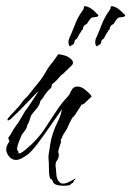

<svg xmlns="http://www.w3.org/2000/svg" viewBox="-29 -513 422 617"><path d="M195 82Q187 84 175 84Q165 84 156.5 82Q148 80 143 75Q140 71 140.5 70Q141 69 138 65Q134 60 133.5 62Q133 64 131 57Q129 51 128.5 39.5Q128 28 128 16Q128 4 127 0Q126 -13 128.5 -24.5Q131 -36 132 -47Q135 -67 141.5 -86Q148 -105 157 -123Q163 -135 166 -145Q169 -155 170 -162Q153 -138 132.5 -108Q112 -78 93 -53Q74 -28 61 -17Q51 -10 41 -4.5Q31 1 22 1Q8 1 -2 -13Q-9 -23 -9 -33Q-9 -45 1 -58Q2 -59 -1 -65Q-4 -71 1 -75Q5 -80 10 -89.5Q15 -99 19 -104Q22 -109 25.5 -113Q29 -117 34 -126Q36 -129 42.5 -140Q49 -151 51 -155Q62 -169 74.5 -188.5Q87 -208 93 -217L95 -220Q89 -216 63 -188Q37 -160 5 -130Q-1 -126 -3 -126Q-5 -126 -5 -128Q-5 -132 1 -138L25 -164Q31 -169 40 -182Q49 -195 55 -199Q61 -205 68.5 -215Q76 -225 82 -232Q106 -260 115.5 -277.5Q125 -295 134 -306Q139 -311 143.5 -318Q148 -325 152 -330Q156 -336 159 -339L173 -336Q177 -336 186 -332Q195 -328 201.5 -321Q208 -314 204 -306Q204 -305 196 -297.5Q188 -290 180 -282Q172 -274 170 -273Q170 -273 169.5 -273Q169 -273 168 -272Q151 -252 145.5 -248Q140 -244 139 -243Q138 -242 135 -230Q131 -228 123 -218.5Q115 -209 113 -205L108 -197L101 -189L98 -179Q97 -176 95 -173Q93 -170 91 -167L73 -145Q70 -141 69 -136.5Q68 -132 66 -126Q65 -125 62.5 -118Q60 -111 58 -111Q58 -103 52 -94.5Q46 -86 41 -80Q39 -76 32 -58Q25 -40 26 -30Q30 -30 30 -24.5Q30 -19 34 -20Q43 -23 54 -33Q65 -43 70 -47Q95 -70 113.5 -97.5Q132 -125 150 -153Q168 -181 189 -203Q194 -208 200 -221.5Q206 -235 221 -235Q227 -235 235 -231Q238 -230 246.5 -223Q255 -216 261 -209.5Q267 -203 264 -201Q262 -200 258 -196Q255 -193 246.5 -184.5Q238 -176 233 -177Q233 -177 229 -170Q225 -163 208 -138Q206 -140 199.5 -127.5Q193 -115 191 -110Q187 -99 181.5 -91.5Q176 -84 171 -74V-72Q171 -70 169.5 -68.5Q168 -67 166 -65Q167 -62 167 -57Q167 -55 163.5 -45.5Q160 -36 158 -25Q159 -22 159.5 -19.5Q160 -17 160 -15Q160 -5 154 3Q148 11 150 24Q151 28 152 46.5Q153 65 164 74Q167 77 173 77Q183 77 194 71Q205 65 209 63L214 60Q215 61 214 61Q213 62 209 67.5Q205 73 206 75Q203 75 203 75ZM283 -364Q283 -364 280.5 -365.5Q278 -367 277 -375V-378Q277 -384 279.5 -390Q282 -396 285 -402Q293 -422 300.5 -440.5Q308 -459 321 -477Q323 -480 324.5 -482.5Q326 -485 327 -488Q325 -490 327 -492Q328 -493 331 -493Q335 -493 339 -491Q343 -489 346 -488Q357 -481 363.5 -474Q370 -467 370 -467Q371 -468 372.5 -465Q374 -462 371 -460Q367 -458 358.5 -457.5Q350 -457 347 -452Q345 -450 343 -447Q341 -444 339 -441Q338 -437 334 -435Q330 -433 327 -430Q324 -426 323.5 -421Q323 -416 317 -414Q316 -414 319 -411Q315 -410 310.5 -400.5Q306 -391 304 -389Q304 -388 303 -388Q302 -388 302 -387Q297 -385 296.5 -379.5Q296 -374 293 -371Q291 -369 284 -366Q286 -365 285 -365Q284 -365 283 -364ZM197 -364Q197 -364 194.5 -365.5Q192 -367 191 -375V-378Q191 -384 193.5 -390Q196 -396 199 -402Q207 -422 214.5 -440.5Q222 -459 235 -477Q237 -480 238.5 -482.5Q240 -485 241 -488Q239 -490 241 -492Q242 -493 245 -493Q249 -493 253 -491Q257 -489 260 -488Q271 -481 277.5 -474Q284 -467 284 -467Q285 -468 286.5 -465Q288 -462 285 -460Q281 -458 272.5 -457.5Q264 -457 261 -452Q259 -450 257 -447Q255 -444 253 -441Q252 -437 248 -435Q244 -433 241 -430Q238 -426 237.5 -421Q237 -416 231 -414Q230 -414 233 -411Q229 -410 224.5 -400.5Q220 -391 218 -389Q218 -388 217 -388Q216 -388 216 -387Q211 -385 210.5 -379.5Q210 -374 207 -371Q205 -369 198 -366Q200 -365 199 -365Q198 -365 197 -364Z"/></svg>

Font: Cherish
Style: Regular
Weight: 400
Designer: Robert E. Leuschke
Foundry: Robert E. Leuschke
Version: Version 1.005